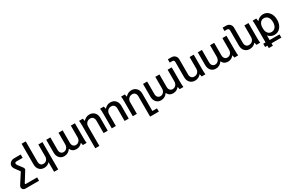

<svg xmlns="http://www.w3.org/2000/svg" viewBox="205 -2387 6445 4267"><g transform="rotate(-30 3428.0 -253.0)"><path d="M145 88Q139 98 142.5 106Q146 114 157 114H447V200H101Q48 200 26.5 160Q5 120 36 71L200 -183L106 -312Q72 -365 80 -408.5Q88 -452 126.5 -480.5Q165 -509 214 -509H386V-423H221Q195 -423 187 -400.5Q179 -378 201 -347L305 -209V-168Z M942 195H836V-51Q777 11 694 11Q615 11 568.5 -40.5Q522 -92 522 -178V-706H628V-187Q628 -135 652 -105.5Q676 -76 719 -76Q771 -76 803.5 -110Q836 -144 836 -201V-506H942Z M1687 0Q1677 -37 1673 -66Q1610 9 1522 9Q1419 9 1375 -83Q1314 9 1208 9Q1134 9 1087 -42.5Q1040 -94 1040 -181V-508H1146V-190Q1146 -136 1172 -107Q1198 -78 1239 -78Q1287 -78 1321 -114Q1355 -150 1355 -213V-508H1461V-190Q1461 -136 1487 -107Q1513 -78 1554 -78Q1603 -78 1637 -114Q1671 -150 1671 -213V-508H1776V-148Q1776 -55 1783 0Z M1979 -508Q1989 -471 1993 -442Q2058 -517 2148 -517Q2228 -517 2276.5 -465Q2325 -413 2325 -328V0H2219V-318Q2219 -370 2193 -400Q2167 -430 2123 -430Q2066 -430 2030.5 -393.5Q1995 -357 1995 -295V200H1890V-360Q1890 -453 1883 -508Z M2518 -508Q2528 -471 2532 -442Q2597 -517 2687 -517Q2767 -517 2815.5 -465Q2864 -413 2864 -328V0H2758V-318Q2758 -370 2732 -400Q2706 -430 2662 -430Q2605 -430 2569.5 -393.5Q2534 -357 2534 -295V0H2429V-360Q2429 -453 2422 -508Z M3057 -508Q3067 -471 3071 -442Q3136 -517 3226 -517Q3306 -517 3354.5 -465Q3403 -413 3403 -328V117H3521V200H3297V-318Q3297 -370 3271 -400Q3245 -430 3201 -430Q3144 -430 3108.5 -393.5Q3073 -357 3073 -295V0H2968V-360Q2968 -453 2961 -508Z M4171 0Q4161 -37 4157 -66Q4094 9 4006 9Q3903 9 3859 -83Q3798 9 3692 9Q3618 9 3571 -42.5Q3524 -94 3524 -181V-508H3630V-190Q3630 -136 3656 -107Q3682 -78 3723 -78Q3771 -78 3805 -114Q3839 -150 3839 -213V-508H3945V-190Q3945 -136 3971 -107Q3997 -78 4038 -78Q4087 -78 4121 -114Q4155 -150 4155 -213V-508H4260V-148Q4260 -55 4267 0Z M4736 0Q4727 -28 4722 -66Q4658 8 4567 8Q4487 8 4438.5 -43.5Q4390 -95 4390 -181V-571Q4390 -594 4377.5 -608Q4365 -622 4342 -622H4275V-706H4361Q4424 -706 4460 -669Q4496 -632 4496 -576V-190Q4496 -139 4522 -109Q4548 -79 4592 -79Q4649 -79 4684 -115.5Q4719 -152 4719 -213V-508H4825V-148Q4825 -46 4832 0Z M5576 0Q5566 -37 5562 -66Q5499 9 5411 9Q5308 9 5264 -83Q5203 9 5097 9Q5023 9 4976 -42.5Q4929 -94 4929 -181V-508H5035V-190Q5035 -136 5061 -107Q5087 -78 5128 -78Q5176 -78 5210 -114Q5244 -150 5244 -213V-508H5350V-190Q5350 -136 5376 -107Q5402 -78 5443 -78Q5492 -78 5526 -114Q5560 -150 5560 -213V-508H5665V-148Q5665 -55 5672 0Z M6141 0Q6132 -28 6127 -66Q6063 8 5972 8Q5892 8 5843.5 -43.5Q5795 -95 5795 -181V-571Q5795 -594 5782.5 -608Q5770 -622 5747 -622H5680V-706H5766Q5829 -706 5865 -669Q5901 -632 5901 -576V-190Q5901 -139 5927 -109Q5953 -79 5997 -79Q6054 -79 6089 -115.5Q6124 -152 6124 -213V-508H6230V-148Q6230 -46 6237 0Z M6448 -66V55H6701V138H6448V200H6343V138H6284V55H6343V-360Q6343 -448 6336 -508H6430Q6437 -477 6442 -434Q6468 -471 6511.5 -494Q6555 -517 6604 -517Q6699 -517 6759 -443Q6819 -369 6819 -253Q6819 -137 6759 -63.5Q6699 10 6604 10Q6558 10 6516 -10.5Q6474 -31 6448 -66ZM6448 -235Q6448 -167 6482.5 -122.5Q6517 -78 6576 -78Q6640 -78 6676.5 -125Q6713 -172 6713 -253Q6713 -335 6676.5 -383Q6640 -431 6576 -431Q6518 -431 6483 -384.5Q6448 -338 6448 -267Z"/></g></svg>

Font: LT Superior Semi-bold
Style: Regular
Weight: 600
Designer: Daniel Lyons
Foundry: LyonsType
Version: Version 1.0